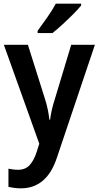

<svg xmlns="http://www.w3.org/2000/svg" viewBox="-20 -837 538 1046"><path d="M1 -593H132L225 -298Q234 -270 240 -241.5Q246 -213 249 -185H253Q256 -211 262.5 -239Q269 -267 279 -298L368 -593H497L290 22Q262 107 212.5 148Q163 189 95 189Q73 189 56.5 186.5Q40 184 26 181V82Q36 84 50 86Q64 88 78 88Q118 88 141.5 62.5Q165 37 180 -10L194 -54ZM422 -807Q407 -788 379 -760Q351 -732 320.5 -704Q290 -676 266 -657H185V-669Q209 -702 237.5 -742.5Q266 -783 284 -817H422Z"/></svg>

Font: Noto Sans Tamil UI SemiCondensed SemiBold
Style: Regular
Weight: 600
Width: 4
Designer: Jelle Bosma - Monotype Design Team
Foundry: Monotype Imaging Inc.
Version: Version 2.004; ttfautohint (v1.8.4.7-5d5b)